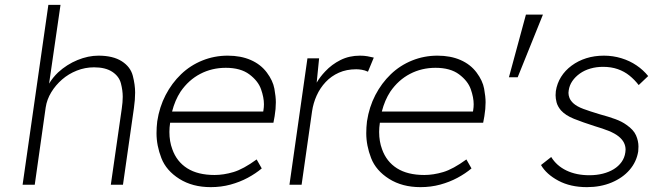

<svg xmlns="http://www.w3.org/2000/svg" viewBox="-20 -760 2687 790"><path d="M73 0 179 -740H229L182 -416Q197 -441 219 -462Q255 -495 299 -513Q343 -531 385 -531Q445 -531 481 -508Q517 -485 526.5 -448Q536 -411 536 -379Q536 -350 531 -315L486 0H436L481 -313Q485 -340 485 -362Q485 -388 477.5 -417Q470 -446 442 -464.5Q414 -483 367 -483Q330 -483 296 -469.5Q262 -456 235.5 -433Q209 -410 191 -380.5Q173 -351 168 -318L123 0Z M847 10Q772 10 718 -24Q664 -58 644 -109.5Q624 -161 624 -212Q624 -236 627 -261Q636 -320 661.5 -369Q687 -418 725 -454.5Q763 -491 812.5 -511Q862 -531 917 -531Q971 -531 1012 -513Q1053 -495 1078 -461.5Q1103 -428 1109 -395Q1115 -362 1115 -339Q1115 -312 1110 -282L1105 -255H680Q677 -235 677 -217Q677 -178 689 -146Q707 -95 750.5 -67.5Q794 -40 863 -40Q900 -40 940.5 -52Q981 -64 1036 -104L1057 -67Q1032 -46 999.5 -28.5Q967 -11 928.5 -0.5Q890 10 847 10ZM1063 -301 1064 -307Q1066 -319 1066 -331Q1066 -359 1054 -393Q1042 -427 1006 -454Q970 -481 909 -481Q852 -481 804 -456Q756 -431 723 -383Q700 -348 688 -301Z M1171 0 1245 -520H1293L1283 -420Q1297 -444 1318 -466Q1345 -495 1381 -513Q1417 -531 1461 -531Q1478 -531 1492 -528.5Q1506 -526 1518 -523L1494 -465Q1481 -471 1468.5 -473Q1456 -475 1446 -475Q1406 -475 1374.5 -461Q1343 -447 1320 -422.5Q1297 -398 1283 -367Q1269 -336 1264 -302L1221 0Z M1710 10Q1635 10 1581 -24Q1527 -58 1507 -109.5Q1487 -161 1487 -212Q1487 -236 1490 -261Q1499 -320 1524.5 -369Q1550 -418 1588 -454.5Q1626 -491 1675.5 -511Q1725 -531 1780 -531Q1834 -531 1875 -513Q1916 -495 1941 -461.5Q1966 -428 1972 -395Q1978 -362 1978 -339Q1978 -312 1973 -282L1968 -255H1543Q1540 -235 1540 -217Q1540 -178 1552 -146Q1570 -95 1613.5 -67.5Q1657 -40 1726 -40Q1763 -40 1803.5 -52Q1844 -64 1899 -104L1920 -67Q1895 -46 1862.5 -28.5Q1830 -11 1791.5 -0.5Q1753 10 1710 10ZM1926 -301 1927 -307Q1929 -319 1929 -331Q1929 -359 1917 -393Q1905 -427 1869 -454Q1833 -481 1772 -481Q1715 -481 1667 -456Q1619 -431 1586 -383Q1563 -348 1551 -301Z M2074 -442 2144 -700H2214L2110 -442Z M2395 10Q2327 10 2277.5 -16.5Q2228 -43 2206 -81L2248 -114Q2270 -78 2310.5 -58.5Q2351 -39 2405 -39Q2435 -39 2460.5 -45.5Q2486 -52 2505.5 -64Q2525 -76 2537.5 -93.5Q2550 -111 2553 -133Q2554 -139 2554 -144Q2554 -176 2525 -199Q2510 -211 2485.5 -221Q2461 -231 2427 -241Q2377 -257 2342 -271Q2307 -285 2288 -306Q2274 -323 2270 -339Q2266 -355 2266 -368Q2266 -376 2267 -385Q2272 -417 2288.5 -443.5Q2305 -470 2332 -490Q2359 -510 2392.5 -520.5Q2426 -531 2465 -531Q2502 -531 2536.5 -520.5Q2571 -510 2599 -491Q2627 -472 2647 -447L2608 -410Q2591 -432 2570 -449Q2549 -466 2522 -475.5Q2495 -485 2461 -485Q2434 -485 2409.5 -478Q2385 -471 2366 -457.5Q2347 -444 2335 -426.5Q2323 -409 2320 -388Q2319 -383 2319 -378Q2319 -368 2323 -357.5Q2327 -347 2338 -336Q2353 -322 2380 -312Q2407 -302 2447 -290Q2484 -280 2511.5 -270Q2539 -260 2558 -246Q2587 -226 2597 -203Q2607 -180 2607 -157Q2607 -147 2606 -137Q2599 -94 2570.5 -61Q2542 -28 2496.5 -9Q2451 10 2395 10Z"/></svg>

Font: Lexend ExtLt
Style: Italic
Weight: 250
Italic angle: -8.13011°
Designer: Bonnie Shaver-Troup, Thomas Jockin
Foundry: Lexend
Version: Version 1.007